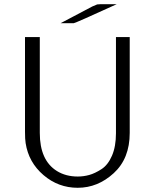

<svg xmlns="http://www.w3.org/2000/svg" viewBox="-20 -870 732 907"><path d="M98.1 -247.1V-694.8H168V-242.2Q168 -112.3 249 -62Q291 -36.1 347.2 -36.1Q375 -36.1 401.6 -43.5Q428.2 -50.8 459.2 -70.8Q490.2 -90.8 509 -134.5Q527.8 -178.2 527.8 -240.2V-694.8H592.8V-242.2Q592.8 -121.1 517.3 -52Q441.9 17.1 347.2 17.1Q255.4 17.1 185.3 -43Q115.2 -103 101.1 -193.8Q98.1 -211.9 98.1 -247.1ZM266.1 -760.3 416 -839.4 439 -849.1 454.1 -850.1H531.2Q336.4 -761.2 328.1 -760.3Z"/></svg>

Font: CMU Bright
Style: Roman
Weight: 500
Version: Version 0.7.0